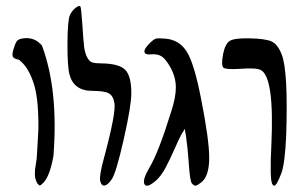

<svg xmlns="http://www.w3.org/2000/svg" viewBox="-20 -859 992 636"><path d="M104 -251Q96 -265 95.5 -280Q95 -295 98.5 -314Q102 -333 102 -341Q102 -345 104 -374Q106 -403 107 -428Q108 -453 106 -491Q104 -529 98 -558.5Q92 -588 78 -616.5Q64 -645 43 -661Q25 -664 22 -672.5Q19 -681 28 -706Q33 -721 38.5 -725.5Q44 -730 57 -732Q95 -737 119 -708Q174 -561 157 -342Q145 -276 124 -254Q115 -245 112.5 -244.5Q110 -244 104 -251Z M312 -259Q308 -276 324 -334Q365 -486 359 -518Q355 -542 340 -550Q325 -558 286 -558Q224 -558 210 -613Q203 -641 203.5 -717.5Q204 -794 212 -810Q219 -824 230.5 -833Q242 -842 246 -838Q249 -835 253 -775Q256 -727 258.5 -705.5Q261 -684 268.5 -669.5Q276 -655 286 -652Q296 -649 318 -649Q375 -648 395 -627.5Q415 -607 415 -550Q415 -508 389.5 -396Q364 -284 350 -265Q337 -246 326.5 -244.5Q316 -243 312 -259Z M616 -251Q609 -258 605 -322Q602 -367 596 -409L592 -432L580 -412Q572 -397 557.5 -364Q543 -331 529 -304.5Q515 -278 498 -262Q465 -233 458 -250Q452 -264 474 -302Q505 -353 547 -489Q563 -538 562.5 -571Q562 -604 545 -635Q530 -662 516.5 -671.5Q503 -681 480 -679Q460 -677 458.5 -687Q457 -697 475 -715Q489 -729 496.5 -731Q504 -733 528 -731Q575 -727 599.5 -686.5Q624 -646 646 -532Q673 -396 673 -336Q673 -276 647 -255Q634 -245 628.5 -244Q623 -243 616 -251Z M882 -249Q873 -265 879 -381Q889 -603 844 -627Q829 -635 775 -631Q728 -628 720 -635Q712 -642 719 -680Q726 -714 741 -723.5Q756 -733 806 -732Q860 -731 880 -721.5Q900 -712 913 -679Q935 -623 928 -410Q924 -318 912 -285Q896 -243 888 -244Q885 -244 882 -249Z"/></svg>

Font: Amit
Style: Regular
Weight: 400
Version: Version 1.1